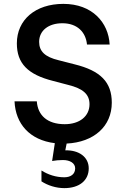

<svg xmlns="http://www.w3.org/2000/svg" viewBox="-20 -731 652 991"><path d="M365 -399 283 -420C212 -437 182 -466 182 -515C182 -573 230 -611 302 -611C379 -611 423 -565 429 -501H546C540 -615 456 -711 307 -711C163 -711 67 -629 67 -507C67 -404 123 -346 255 -313L331 -293C409 -274 442 -244 442 -193C442 -131 391 -90 314 -90C224 -90 175 -136 170 -208H55C60 -92 133 -8 263 8L249 100C267 97 284 95 305 95C341 95 368 111 368 138C368 167 346 184 312 184C269 184 229 171 194 149V205C226 226 269 240 312 240C390 240 438 200 438 138C438 79 387 43 317 45L324 10C465 3 557 -79 557 -201C557 -307 499 -366 365 -399Z"/></svg>

Font: Goli Medium
Style: Regular
Weight: 500
Designer: jaikishan Patel
Foundry: MagicType
Version: Version 1.000;Glyphs 3.2 (3242)